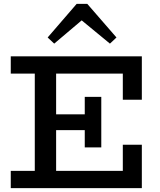

<svg xmlns="http://www.w3.org/2000/svg" viewBox="-20 -979 832 999"><path d="M36 0V-90H161V-596H36V-686H718V-460H619V-596H272V-384H421V-475H507V-212H421V-302H272V-90H619V-226H718V0ZM262 -752 228 -784 379 -959H434L586 -784L552 -752L405 -873Z"/></svg>

Font: BioRhyme ExtraBold Medium
Style: Regular
Weight: 500
Version: Version 1.600;gftools[0.9.33]